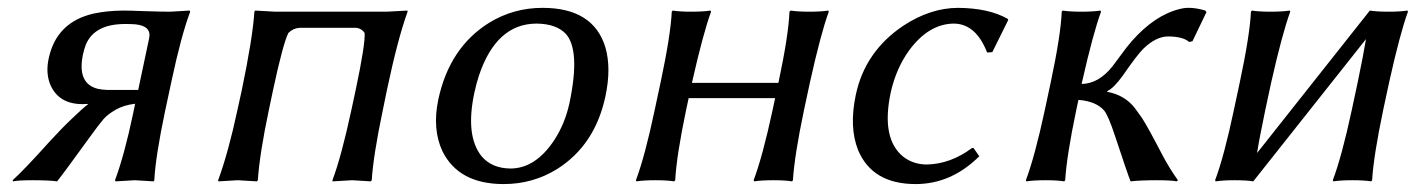

<svg xmlns="http://www.w3.org/2000/svg" viewBox="-20 -459 3606 489"><path d="M332 -230 359.9 -361.8Q366.2 -392.6 325.2 -397Q314 -397.9 298.8 -397.9Q219.7 -397.9 198.2 -344.2Q194.3 -333.5 191.4 -320.8Q175.8 -246.6 228.5 -232.9Q239.7 -230.5 252 -230ZM205.1 -194.3Q202.6 -194.3 197.8 -194.1Q192.9 -193.8 190.4 -193.8Q128.4 -193.8 107.4 -245.1Q96.2 -274.4 104 -310.1Q123.5 -402.3 217.8 -424.3Q251.5 -431.6 293 -432.1Q310.5 -432.1 345.7 -430.7Q388.7 -429.2 414.1 -429.2L462.9 -432.1L464.4 -429.2Q441.4 -368.2 416.5 -251L400.9 -178.2Q376 -60.1 373 0L371.6 2.9Q369.6 2.9 323.2 0L274.4 2.9L272.9 0Q296.9 -64.5 318.8 -168.9L324.2 -194.8Q295.4 -191.4 274.9 -179.7Q254.4 -168 243.4 -155.3Q232.4 -142.6 210.9 -112.8Q141.6 -17.1 125.5 2.9Q105 0 63 0Q26.9 0 13.2 2.9L12.2 0Q42 -26.9 106.4 -98.6Q136.2 -131.3 164.6 -158.2Q190.4 -183.1 205.1 -194.3Z M965.3 -229 955.1 -179.2Q930.7 -63 926.8 0L924.3 2.9Q922.4 2.9 877 0Q877 0 827.1 2.9L826.7 0Q849.6 -61 875 -179.2L885.7 -229Q910.6 -346.7 908.7 -375Q899.9 -387.7 885.3 -388.2H743.2Q726.6 -387.2 714.4 -375Q700.7 -347.7 675.3 -229L665 -180.2Q641.1 -66.9 636.7 0L634.3 2.9Q632.3 2.9 585.9 0Q585.9 0 536.1 2.9L535.6 0Q561.5 -70.3 585 -180.2L595.7 -229Q623.5 -361.8 627.9 -429.2L629.9 -432.1Q631.8 -432.1 681.2 -429.2H964.8Q964.8 -429.2 1017.6 -432.1L1018.1 -429.2Q993.2 -360.8 965.3 -229Z M1096.2 -205.1Q1124.5 -337.9 1225.6 -400.9Q1287.6 -439 1361.8 -439Q1491.7 -439 1522 -337.9Q1537.1 -285.2 1522 -213.9Q1495.6 -89.8 1399.4 -28.8Q1337.4 9.8 1262.7 9.8Q1148.4 9.8 1106.9 -73.7Q1080.6 -129.9 1096.2 -205.1ZM1346.7 -398.9Q1244.6 -398.9 1200.2 -267.6Q1192.9 -245.6 1188 -222.2Q1165 -113.8 1206.1 -61.5Q1232.4 -30.3 1279.8 -29.8Q1343.8 -29.8 1391.6 -102.1Q1418.9 -144 1430.2 -195.8Q1459 -332 1420.4 -373.5Q1396 -398.4 1346.7 -398.9Z M1662.6 -250Q1688 -369.1 1690.9 -429.2L1693.4 -432.1Q1710.9 -429.2 1740.7 -429.2Q1770.5 -429.2 1789.6 -432.1L1791 -429.2Q1771 -375 1742.7 -250L1742.2 -248H1962.4L1962.9 -250Q1988.3 -369.1 1990.7 -429.2L1993.7 -432.1Q2011.2 -429.2 2041 -429.2Q2070.8 -429.2 2089.4 -432.1L2090.8 -429.2Q2070.8 -375 2043 -250L2027.8 -179.2Q2003.4 -63 1999.5 0L1997.1 2.9Q1979.5 0 1949.7 0Q1919.9 0 1900.9 2.9L1899.4 0Q1922.4 -61 1947.8 -179.2L1954.1 -209H1733.9L1727.5 -179.2Q1703.1 -63 1699.7 0L1696.8 2.9Q1679.2 0 1649.4 0Q1619.6 0 1601.1 2.9L1599.6 0Q1622.6 -61 1647.5 -179.2Z M2410.2 -398.9Q2345.7 -398.9 2295.4 -330.6Q2262.2 -284.7 2248.5 -223.1Q2223.6 -105.5 2280.8 -59.6Q2305.7 -40.5 2339.8 -40Q2400.4 -41 2455.6 -82H2459.5L2474.1 -61Q2402.8 9.8 2312 9.8Q2201.7 9.8 2165.5 -76.7Q2142.1 -135.3 2159.7 -217.8Q2183.1 -328.1 2280.8 -393.6Q2349.1 -438.5 2419.4 -439Q2498 -438.5 2546.4 -411.1L2547.9 -408.2L2507.3 -326.2L2494.1 -325.2Q2465.8 -397.9 2410.2 -398.9Z M2656.2 -250Q2681.6 -369.1 2684.1 -429.2L2686.5 -432.1Q2704.1 -429.2 2733.9 -429.2Q2763.7 -429.2 2782.7 -432.1L2784.2 -429.2Q2764.2 -375 2735.8 -250L2734.9 -245.1Q2778.3 -246.1 2813 -289.6Q2818.8 -296.9 2830.1 -312.5Q2850.1 -340.3 2862.3 -354Q2920.9 -420.4 2984.4 -436Q2997.6 -439.5 3010.3 -439Q3028.8 -438.5 3049.8 -432.1L3052.7 -428.2L3017.1 -354L3008.8 -352.1Q2992.7 -366.2 2953.6 -366.2Q2923.3 -365.2 2892.1 -335Q2876 -319.3 2839.4 -266.1Q2816.4 -234.4 2800.3 -227.1L2799.8 -225.1Q2843.8 -217.3 2870.1 -184.1Q2877.9 -173.8 2888.7 -158.2Q2902.8 -136.7 2941.9 -61.5Q2960 -27.8 2980 0L2977.1 2.9Q2962.4 0 2925.8 0Q2885.7 0 2859.4 2.9Q2851.6 -16.6 2819.8 -112.8Q2802.7 -164.6 2792 -177.7Q2771 -201.2 2726.6 -204.6L2721.2 -179.2Q2696.8 -63 2692.9 0L2690.4 2.9Q2672.9 0 2643.1 0Q2613.3 0 2594.2 2.9L2592.8 0Q2615.7 -61 2641.1 -179.2Z M3137.7 -250Q3163.1 -369.1 3166 -429.2L3168.5 -432.1Q3186 -429.2 3215.8 -429.2Q3245.6 -429.2 3264.6 -432.1L3266.1 -429.2Q3246.1 -375 3217.8 -250L3202.6 -179.2Q3187.5 -107.4 3181.6 -69.3L3468.8 -432.1Q3486.3 -429.2 3516.1 -429.2Q3545.9 -429.2 3564.5 -432.1L3565.9 -429.2Q3545.9 -375 3518.1 -250L3502.9 -179.2Q3478.5 -63 3474.6 0L3472.2 2.9Q3454.6 0 3424.8 0Q3395 0 3376 2.9L3374.5 0Q3397.5 -61 3422.9 -179.2L3438 -250Q3452.6 -320.3 3459 -359.4L3171.9 2.9Q3154.3 0 3124.5 0Q3094.7 0 3076.2 2.9L3074.7 0Q3097.7 -61 3122.6 -179.2Z"/></svg>

Font: Linux Biolinum Slanted O
Style: Slanted
Weight: 400
Designer: Philipp H. Poll
Foundry: Philipp H. Poll
Version: Version 1.0.4